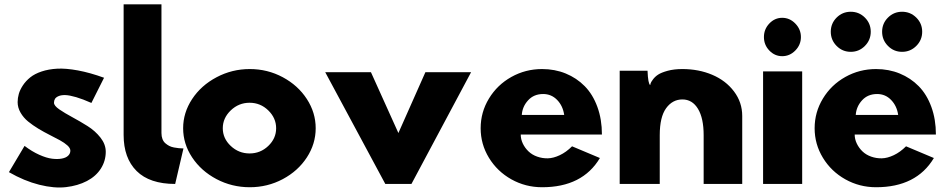

<svg xmlns="http://www.w3.org/2000/svg" viewBox="-20 -845 4358 882"><path d="M21 -54.2 92.8 -174.8Q127 -148.9 160.4 -134Q193.8 -119.1 219 -116Q244.1 -112.8 263.7 -116.5Q283.2 -120.1 293.2 -129.9Q303.2 -139.6 303.2 -152.8Q303.2 -164.6 289.8 -176.8Q276.4 -189 255.1 -200.7Q233.9 -212.4 208 -225.3Q182.1 -238.3 156.2 -253.9Q130.4 -269.5 109.1 -286.9Q87.9 -304.2 74.5 -327.4Q61 -350.6 61 -376Q61 -394.5 66.4 -413.6Q71.8 -432.6 85.2 -452.9Q98.6 -473.1 118.9 -489.5Q139.2 -505.9 171.1 -516.6Q203.1 -527.3 242.7 -529.5Q282.2 -531.7 337.9 -521.5Q393.6 -511.2 458 -487.8L399.9 -372.1Q360.8 -389.6 329.8 -398.7Q298.8 -407.7 280.3 -408.2Q261.7 -408.7 249.5 -403.6Q237.3 -398.4 232.7 -390.9Q228 -383.3 228 -373Q228 -359.4 252.4 -342.5Q276.9 -325.7 311.8 -306.9Q346.7 -288.1 381.8 -266.1Q417 -244.1 441.4 -213.1Q465.8 -182.1 465.8 -147.9Q465.8 -106 443.4 -70.6Q420.9 -35.2 379.2 -13.4Q337.4 8.3 283.4 14.6Q229.5 21 160.4 3.7Q91.3 -13.7 21 -54.2Z M547.9 -225.1V-825.2H721.7V-233.9Q721.7 -218.3 726.3 -206.3Q731 -194.3 739.5 -187Q748 -179.7 757.3 -174.8Q766.6 -169.9 779.5 -167.5Q792.5 -165 801.5 -164.3Q810.5 -163.6 822.8 -163.1L784.7 0Q667.5 0 607.7 -59.3Q547.9 -118.7 547.9 -225.1Z M1127.4 15.1Q1045.4 15.1 974.6 -22.2Q903.8 -59.6 862.5 -122.1Q821.3 -184.6 821.3 -255.9Q821.3 -327.1 862.5 -389.9Q903.8 -452.6 974.9 -490.2Q1045.9 -527.8 1127.4 -527.8Q1209 -527.8 1279.1 -490.2Q1349.1 -452.6 1389.6 -390.1Q1430.2 -327.6 1430.2 -255.9Q1430.2 -184.1 1389.6 -121.8Q1349.1 -59.6 1279.1 -22.2Q1209 15.1 1127.4 15.1ZM1040 -337.9Q1003.4 -302.7 1003.4 -255.9Q1003.4 -209 1040 -174.6Q1076.7 -140.1 1126.5 -140.1Q1176.3 -140.1 1212.4 -174.6Q1248.5 -209 1248.5 -255.9Q1248.5 -302.7 1212.4 -337.9Q1176.3 -373 1126.5 -373Q1076.7 -373 1040 -337.9Z M1474.1 -513.2H1684.1L1810.1 -233.9L1934.1 -513.2H2144L1870.1 0H1750Z M2188 -255.9Q2188 -329.6 2226.1 -392.3Q2264.2 -455.1 2329.1 -491.5Q2394 -527.8 2470.2 -527.8Q2528.8 -527.8 2578.9 -507.3Q2628.9 -486.8 2666 -449.2Q2703.1 -411.6 2724.1 -354.2Q2745.1 -296.9 2745.1 -227.1H2372.1Q2372.1 -205.6 2381.8 -185.3Q2391.6 -165 2408 -149.4Q2424.3 -133.8 2447.8 -125.5Q2471.2 -117.2 2496.6 -117.7Q2522 -118.2 2551.5 -132.1Q2581.1 -146 2607.9 -172.9L2735.8 -119.1Q2655.8 15.1 2470.2 15.1Q2394 15.1 2329.1 -21.2Q2264.2 -57.6 2226.1 -120.1Q2188 -182.6 2188 -255.9ZM2377 -316.9H2571.8Q2565.9 -358.4 2539.6 -385.7Q2513.2 -413.1 2475.1 -413.1Q2432.1 -413.1 2405.8 -384Q2379.4 -355 2377 -316.9Z M2826.7 0V-520H2954.6Q2957 -460 2966.8 -454.1Q2967.3 -457 2968.8 -462.2Q2970.2 -467.3 2979.5 -480Q2988.8 -492.7 3003.2 -502.2Q3017.6 -511.7 3046.9 -519.8Q3076.2 -527.8 3114.7 -527.8Q3189.5 -527.8 3251.7 -501.5Q3314 -475.1 3351.8 -425Q3389.6 -375 3389.6 -312V0H3212.4V-224.1Q3212.4 -302.2 3186.3 -345.2Q3160.2 -388.2 3114.7 -388.2Q3069.3 -388.2 3040 -347.9Q3010.7 -307.6 3010.7 -224.1V0Z M3485.4 0V-517.1H3665V0ZM3573.2 -763.2Q3607.9 -763.2 3633.5 -736.8Q3659.2 -710.4 3659.2 -674.8Q3659.2 -639.2 3633.5 -613Q3607.9 -586.9 3573.2 -586.9Q3539.1 -586.9 3514.2 -612.8Q3489.3 -638.7 3489.3 -674.8Q3489.3 -710.9 3514.2 -737.1Q3539.1 -763.2 3573.2 -763.2Z M3823.2 -634Q3796.4 -661.1 3796.4 -699.2Q3796.4 -737.3 3823.2 -764.2Q3850.1 -791 3888.2 -791Q3926.3 -791 3953.1 -764.2Q3980 -737.3 3980 -699.2Q3980 -661.1 3953.1 -634Q3926.3 -606.9 3888.2 -606.9Q3850.1 -606.9 3823.2 -634ZM4059.1 -634Q4032.2 -661.1 4032.2 -699.2Q4032.2 -737.3 4059.1 -764.2Q4085.9 -791 4124 -791Q4162.1 -791 4189.2 -764.2Q4216.3 -737.3 4216.3 -699.2Q4216.3 -661.1 4189.2 -634Q4162.1 -606.9 4124 -606.9Q4085.9 -606.9 4059.1 -634ZM3722.2 -255.9Q3722.2 -329.6 3760.3 -392.3Q3798.3 -455.1 3863.3 -491.5Q3928.2 -527.8 4004.4 -527.8Q4063 -527.8 4113 -507.3Q4163.1 -486.8 4200.2 -449.2Q4237.3 -411.6 4258.3 -354.2Q4279.3 -296.9 4279.3 -227.1H3906.2Q3906.2 -205.6 3916 -185.3Q3925.8 -165 3942.1 -149.4Q3958.5 -133.8 3981.9 -125.5Q4005.4 -117.2 4030.8 -117.7Q4056.2 -118.2 4085.7 -132.1Q4115.2 -146 4142.1 -172.9L4270 -119.1Q4189.9 15.1 4004.4 15.1Q3928.2 15.1 3863.3 -21.2Q3798.3 -57.6 3760.3 -120.1Q3722.2 -182.6 3722.2 -255.9ZM3911.1 -316.9H4106Q4100.1 -358.4 4073.7 -385.7Q4047.4 -413.1 4009.3 -413.1Q3966.3 -413.1 3939.9 -384Q3913.6 -355 3911.1 -316.9Z"/></svg>

Font: Hussar Preview
Style: Bold
Weight: 700
Foundry: Cannot Into Space Fonts, PlusOne Fonts
Version: Version 2.29RC2 "Millennial"